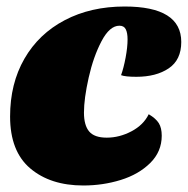

<svg xmlns="http://www.w3.org/2000/svg" viewBox="-20 -550 577 590"><path d="M537 -421Q537 -366 498.5 -340Q460 -314 399 -314Q365 -314 352 -319Q360 -341 366 -373Q372 -405 372 -429Q372 -449 366.5 -460Q361 -471 347 -471Q317 -471 292 -423.5Q267 -376 252.5 -311.5Q238 -247 238 -204Q238 -165 254 -146Q270 -127 308 -127Q347 -127 384 -146.5Q421 -166 437 -199Q459 -186 468 -171.5Q477 -157 477 -133Q477 -84 441.5 -49Q406 -14 351 3Q296 20 236 20Q135 20 73 -32.5Q11 -85 11 -192Q11 -293 55 -369.5Q99 -446 179 -488Q259 -530 363 -530Q537 -530 537 -421Z"/></svg>

Font: Sansita Black Italic
Style: Regular
Weight: 900
Italic angle: -11°
Designer: Pablo Cosgaya
Foundry: Omnibus-Type
Version: Version 1.006